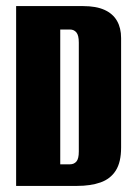

<svg xmlns="http://www.w3.org/2000/svg" viewBox="-20 -611 445 631"><path d="M33 0V-591H253Q296 -591 323.5 -578.5Q351 -566 364.5 -542.5Q378 -519 378 -486V-126Q378 -78 360.5 -50.5Q343 -23 310.5 -11.5Q278 0 233 0ZM178 -71H210Q223 -71 231 -80Q239 -89 239 -113V-471Q239 -495 231 -504.5Q223 -514 210 -514H178Z"/></svg>

Font: Alumni Sans Thin ExtraBold
Style: Regular
Weight: 800
Version: Version 1.018